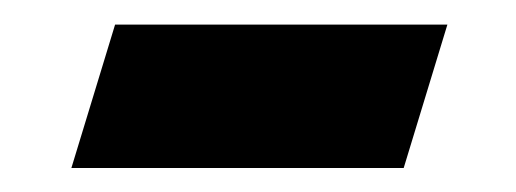

<svg xmlns="http://www.w3.org/2000/svg" viewBox="-20 -314 419 156"><path d="M73.5 -294H343.5L308 -177.5H38Z"/></svg>

Font: Newsreader ExtraBold
Style: Italic
Weight: 800
Italic angle: -17°
Designer: Hugues Gentile
Foundry: Production Type
Version: Version 1.003